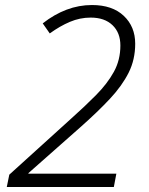

<svg xmlns="http://www.w3.org/2000/svg" viewBox="-20 -744 591 764"><path d="M7 0 17 -49 262 -271Q318 -321 362.5 -366Q407 -411 433 -458Q459 -505 459 -563Q459 -614 427.5 -644Q396 -674 341 -674Q298 -674 258 -657Q218 -640 178 -611L150 -651Q196 -687 245 -705.5Q294 -724 346 -724Q427 -724 472.5 -681Q518 -638 518 -570Q518 -507 492 -455Q466 -403 417.5 -351Q369 -299 300 -238L93 -55V-53H443L433 0Z"/></svg>

Font: Noto Sans Light
Style: Italic
Weight: 300
Italic angle: -12°
Designer: Monotype Design Team
Foundry: Monotype Imaging Inc.
Version: Version 2.013; ttfautohint (v1.8.4.7-5d5b)